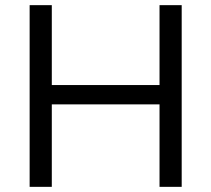

<svg xmlns="http://www.w3.org/2000/svg" viewBox="-20 -725 820 745"><path d="M95 0V-705H181V-395H599V-705H685V0H599V-320H181V0Z"/></svg>

Font: Nunito Sans 10pt
Style: Regular
Weight: 400
Designer: Vernon Adams
Foundry: Vernon Adams
Version: Version 3.101;gftools[0.9.27]